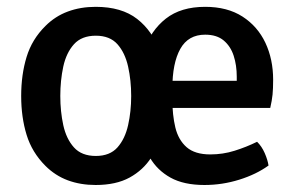

<svg xmlns="http://www.w3.org/2000/svg" viewBox="-20 -528 866 562"><path d="M467 -247Q467 -197 456.8 -150.5Q446.5 -104 422.8 -67Q399 -30 359.2 -8.2Q319.5 13.5 260 13.5Q215.5 13.5 178.5 -0.2Q141.5 -14 113 -42.5Q73.5 -82 57.8 -133.5Q42 -185 42 -247Q42 -309.5 57.8 -361.2Q73.5 -413 113 -452Q141.5 -480.5 178.5 -494.2Q215.5 -508 260 -508Q336 -508 381.5 -472.5Q427 -437 447 -377.8Q467 -318.5 467 -247ZM156.5 -247Q156.5 -202 165.2 -161.8Q174 -121.5 196.5 -96.5Q219 -71.5 260.5 -71.5Q301.5 -71.5 323.8 -96.5Q346 -121.5 355 -161.8Q364 -202 364 -247Q364 -292.5 355 -333Q346 -373.5 323.8 -398.5Q301.5 -423.5 260.5 -423.5Q219 -423.5 196.5 -398.5Q174 -373.5 165.2 -333Q156.5 -292.5 156.5 -247ZM440.5 -212V-291.5H673V-303.5Q673 -337 664 -364.8Q655 -392.5 634.8 -409.5Q614.5 -426.5 580.5 -426.5Q531 -426.5 507.8 -385Q484.5 -343.5 484.5 -268.5V-237Q484.5 -191.5 493.2 -155Q502 -118.5 526.2 -97.2Q550.5 -76 595.5 -76Q632.5 -76 666.8 -86.8Q701 -97.5 732.5 -113Q746 -100 754.8 -80Q763.5 -60 766 -43.5Q730 -17.5 680.2 -2Q630.5 13.5 578.5 13.5Q518 13.5 479.2 -8Q440.5 -29.5 419 -66.2Q397.5 -103 389.2 -149.8Q381 -196.5 381 -246.5Q381 -321 401.2 -380Q421.5 -439 465.5 -473.5Q509.5 -508 580.5 -508Q645.5 -508 689.8 -479.5Q734 -451 756.8 -402.8Q779.5 -354.5 779.5 -294.5Q779.5 -269 777.8 -251.2Q776 -233.5 771 -212Z"/></svg>

Font: Signika Negative Light Medium
Style: Regular
Weight: 500
Version: Version 2.001